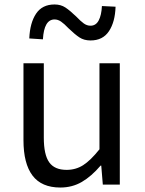

<svg xmlns="http://www.w3.org/2000/svg" viewBox="-20 -826 647 859"><path d="M287 -699Q267 -720 253 -729.5Q239 -739 224 -739Q177 -739 172 -650L111 -654Q114 -724 141.5 -765Q169 -806 224 -806Q252 -806 272.5 -792.5Q293 -779 321 -752Q341 -731 355 -721Q369 -711 385 -711Q409 -711 421.5 -734.5Q434 -758 436 -799L497 -796Q495 -728 467.5 -686.5Q440 -645 385 -645Q356 -645 335.5 -658.5Q315 -672 287 -699ZM85 -199V-543H176V-210Q176 -134 200 -100Q224 -66 278 -66Q319 -66 352 -87Q385 -108 425 -158V-543H516V0H440L433 -85H430Q389 -37 346 -12Q303 13 250 13Q166 13 125.5 -40.5Q85 -94 85 -199Z"/></svg>

Font: Noto Sans SC
Style: Regular
Weight: 400
Designer: Ryoko NISHIZUKA ____ (kana & ideographs); Paul D. Hunt (Latin, Greek & Cyrillic); Wenlong ZHANG ___ (bopomofo); Sandoll 
Foundry: Adobe Systems Incorporated
Version: Version 1.004